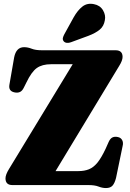

<svg xmlns="http://www.w3.org/2000/svg" viewBox="-20 -961 677 997"><path d="M598.5 -618 268.5 -72.5H387Q418 -72.5 441.8 -82Q465.5 -91.5 485.8 -116.2Q506 -141 528 -187.5L544.5 -224.5Q552.5 -242 564.2 -247.5Q576 -253 591.5 -249.5Q607.5 -246.5 614.5 -233.2Q621.5 -220 616.5 -201.5L582.5 -37Q575.5 -9.5 564.2 3Q553 15.5 530 15.5Q511.5 15.5 491.8 7.8Q472 0 439 0H44.5Q8.5 0 8.5 -35Q8.5 -53.5 26.5 -83L357.5 -627.5H245Q199 -627.5 171.2 -607.8Q143.5 -588 117 -532.5L104 -506.5Q95.5 -488.5 83.2 -483.2Q71 -478 57 -481Q22.5 -487 29 -522L53.5 -663Q64 -716 105 -716Q124.5 -716 144.5 -708Q164.5 -700 197.5 -700H580Q616.5 -700 616.5 -665.5Q616.5 -646.5 598.5 -618ZM362.5 -871Q383 -907.5 408 -927Q433 -946.5 467.5 -939.5Q499.5 -933.5 514.8 -907.8Q530 -882 524.5 -856Q519.5 -825 497.8 -807Q476 -789 439 -775L348 -741.5Q338 -737.5 327.2 -738.5Q316.5 -739.5 310.5 -747Q304.5 -755 306.5 -764Q308.5 -773 314 -783Z"/></svg>

Font: Fraunces 72pt S050 Black
Style: Regular
Weight: 900
Version: Version 1.000; ttfautohint (v1.8.3)